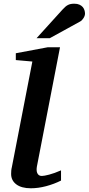

<svg xmlns="http://www.w3.org/2000/svg" viewBox="-20 -988 472 1020"><path d="M304.2 -28.8Q267.6 -10.3 225.3 1Q183.1 12.2 144 12.2Q94.2 12.2 66.7 -8.5Q39.1 -29.3 39.1 -64Q39.1 -72.3 39.8 -81.3Q40.5 -90.3 43 -100.1L151.9 -661.1L64 -668.9V-705.1L232.9 -736.8H298.8L175.8 -102.1Q174.3 -93.3 174.6 -84.7Q174.8 -76.2 177.7 -69.1Q180.7 -62 186.5 -57.6Q192.4 -53.2 202.1 -53.2Q213.9 -53.2 241.2 -60.3Q268.6 -67.4 304.2 -83ZM431.6 -915.5Q431.6 -910.6 429.7 -904.5Q427.7 -898.4 424.1 -892.6Q420.4 -886.7 415.8 -881.6Q411.1 -876.5 405.3 -873.5L244.6 -785.2H174.3L311.5 -936.5Q319.8 -945.8 326.9 -951.9Q334 -958 341.3 -961.7Q348.6 -965.3 356.4 -966.8Q364.3 -968.3 374.5 -968.3Q390.6 -968.3 401.6 -963.4Q412.6 -958.5 419.2 -950.9Q425.8 -943.4 428.7 -933.8Q431.6 -924.3 431.6 -915.5Z"/></svg>

Font: Charis SIL APac
Style: Bold Italic
Weight: 700
Italic angle: -11°
Foundry: SIL International
Version: Version 5.000